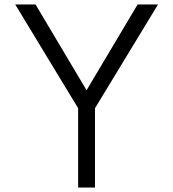

<svg xmlns="http://www.w3.org/2000/svg" viewBox="-20 -845 780 865"><path d="M332 0V-357.5L48.5 -825H140L370 -438.5L600 -825H692L408 -357.5V0Z"/></svg>

Font: Spartan Thin
Style: Regular
Weight: 400
Version: Version 1.004